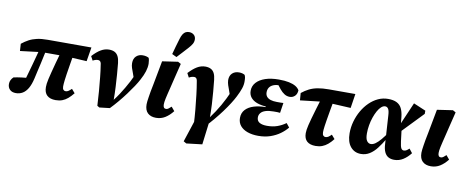

<svg xmlns="http://www.w3.org/2000/svg" viewBox="-78 -1159 4194 1720"><g transform="rotate(10 2019.0 -299.5)"><path d="M89 15Q53 15 33.5 -4.5Q14 -24 14 -55Q14 -75 22 -91Q30 -107 44 -120Q78 -127 116.5 -132Q155 -137 193 -140L190 -96L144 -94Q156 -137 168.5 -180Q181 -223 192.5 -265.5Q204 -308 215.5 -350.5Q227 -393 238 -436H296Q287 -397 279 -359Q271 -321 263 -284.5Q255 -248 246.5 -213Q238 -178 231 -144Q218 -87 197.5 -52Q177 -17 149.5 -1Q122 15 89 15ZM60 -363 56 -428Q87 -453 119 -470Q151 -487 191 -496Q231 -505 288 -505H685L664 -377L480 -387H257ZM450 15Q399 15 372 -10Q345 -35 345 -85Q345 -99 347 -116.5Q349 -134 355 -160Q361 -186 370.5 -223.5Q380 -261 394.5 -314.5Q409 -368 430 -441L542 -439Q530 -366 521.5 -315.5Q513 -265 508 -231.5Q503 -198 500.5 -177Q498 -156 497 -142Q496 -128 496 -118Q496 -98 504 -88.5Q512 -79 524 -79Q538 -79 549.5 -86.5Q561 -94 578 -110L608 -75Q584 -45 560.5 -25Q537 -5 510.5 5Q484 15 450 15Z M828 0Q825 -67 819.5 -132Q814 -197 808 -256.5Q802 -316 794 -365Q793 -380 788.5 -389Q784 -398 777.5 -401.5Q771 -405 762 -405Q752 -405 740 -401.5Q728 -398 716 -391L696 -429Q735 -472 771 -493Q807 -514 845 -514Q875 -514 895.5 -503.5Q916 -493 928 -470Q940 -447 944 -409Q949 -360 953 -306Q957 -252 960 -195Q963 -138 963 -79L962 -77Q987 -109 1007.5 -140.5Q1028 -172 1046.5 -203.5Q1065 -235 1082 -267.5Q1099 -300 1114 -334Q1121 -348 1126 -362Q1131 -376 1135 -388L1115 -274L1091 -343Q1083 -364 1075.5 -386Q1068 -408 1068 -431Q1068 -472 1091.5 -494Q1115 -516 1150 -516Q1170 -516 1184 -512Q1198 -508 1206 -503Q1210 -494 1212 -480.5Q1214 -467 1215 -450Q1215 -417 1203.5 -380Q1192 -343 1168 -299Q1153 -270 1128.5 -233Q1104 -196 1073.5 -155Q1043 -114 1009.5 -74Q976 -34 942 1L848 12Z M1363 15Q1315 15 1287.5 -11Q1260 -37 1260 -90Q1260 -102 1262 -118.5Q1264 -135 1267.5 -157.5Q1271 -180 1276 -209Q1281 -238 1289 -275L1330 -493L1472 -514L1499 -499L1467 -369Q1455 -318 1445.5 -280Q1436 -242 1429.5 -215Q1423 -188 1419 -169.5Q1415 -151 1413.5 -138Q1412 -125 1412 -115Q1412 -97 1418.5 -88Q1425 -79 1438 -79Q1450 -79 1461 -87.5Q1472 -96 1485 -108L1515 -72Q1483 -31 1446 -8Q1409 15 1363 15ZM1408 -573Q1418 -610 1428 -646Q1438 -682 1449 -717Q1457 -745 1468 -762Q1479 -779 1492.5 -786Q1506 -793 1523 -793Q1550 -793 1567.5 -777.5Q1585 -762 1585 -736Q1585 -714 1574.5 -695.5Q1564 -677 1544 -655Q1520 -628 1497 -603.5Q1474 -579 1450 -553Z M1671 194 1645 179 1719 -46 1842 -48 1814 177ZM1708 18Q1705 -52 1698.5 -120.5Q1692 -189 1684.5 -251.5Q1677 -314 1668 -366Q1666 -382 1662 -390Q1658 -398 1652 -401.5Q1646 -405 1637 -405Q1627 -405 1615 -401.5Q1603 -398 1591 -391L1571 -429Q1611 -472 1646.5 -493Q1682 -514 1721 -514Q1750 -514 1770.5 -503.5Q1791 -493 1802.5 -470.5Q1814 -448 1818 -410Q1823 -361 1828 -306Q1833 -251 1836 -192Q1839 -133 1839 -73H1838Q1861 -104 1882 -136Q1903 -168 1921.5 -200.5Q1940 -233 1956.5 -266.5Q1973 -300 1988 -334Q1995 -349 2000.5 -362.5Q2006 -376 2010 -388L1989 -274L1966 -341Q1958 -362 1950.5 -384.5Q1943 -407 1942 -430Q1942 -471 1965.5 -493Q1989 -515 2027 -515Q2043 -515 2056.5 -511.5Q2070 -508 2079 -502Q2084 -493 2086.5 -480Q2089 -467 2089 -446Q2090 -414 2078.5 -379.5Q2067 -345 2044 -300Q2029 -270 2004.5 -231.5Q1980 -193 1949 -151Q1918 -109 1884 -68.5Q1850 -28 1816 8Z M2293 15Q2238 15 2195.5 0Q2153 -15 2129 -44Q2105 -73 2105 -115Q2105 -161 2133 -191Q2161 -221 2208.5 -235.5Q2256 -250 2314 -250L2315 -256Q2268 -259 2232.5 -272.5Q2197 -286 2177 -311Q2157 -336 2157 -371Q2157 -415 2186 -447Q2215 -479 2266.5 -496.5Q2318 -514 2389 -514Q2444 -514 2481.5 -506Q2519 -498 2542.5 -484Q2566 -470 2578 -449Q2576 -414 2556.5 -396Q2537 -378 2511 -378Q2484 -378 2462 -392Q2440 -406 2420 -430L2377 -485H2486L2487 -457Q2468 -461 2449 -462.5Q2430 -464 2404 -464Q2372 -464 2348.5 -454.5Q2325 -445 2312.5 -427Q2300 -409 2300 -383Q2300 -359 2312.5 -343.5Q2325 -328 2348.5 -320.5Q2372 -313 2405 -313Q2424 -313 2437.5 -313Q2451 -313 2465 -314L2451 -222Q2442 -224 2425.5 -224Q2409 -224 2392 -224Q2349 -224 2320 -215Q2291 -206 2276.5 -188.5Q2262 -171 2262 -148Q2262 -116 2286.5 -101.5Q2311 -87 2355 -87Q2407 -87 2448 -101.5Q2489 -116 2525 -142L2554 -106Q2527 -73 2489.5 -46Q2452 -19 2403 -2Q2354 15 2293 15Z M2607 -363 2602 -429Q2634 -455 2668 -472Q2702 -489 2744.5 -497Q2787 -505 2845 -505H3086L3066 -375L2855 -386H2806ZM2815 15Q2763 15 2736 -9.5Q2709 -34 2709 -83Q2709 -97 2711.5 -114.5Q2714 -132 2720 -157.5Q2726 -183 2736.5 -220.5Q2747 -258 2763 -312Q2779 -366 2802 -441L2910 -439Q2897 -367 2888 -316Q2879 -265 2873.5 -231Q2868 -197 2865 -175.5Q2862 -154 2861 -141Q2860 -128 2860 -118Q2860 -98 2868 -88.5Q2876 -79 2888 -79Q2902 -79 2914 -86.5Q2926 -94 2942 -110L2972 -75Q2949 -45 2925 -25Q2901 -5 2874.5 5Q2848 15 2815 15Z M3227 15Q3168 15 3132 -28.5Q3096 -72 3096 -151Q3096 -206 3111 -259Q3126 -312 3152.5 -358Q3179 -404 3215 -439Q3251 -474 3293.5 -493.5Q3336 -513 3383 -513Q3431 -513 3461.5 -498Q3492 -483 3507.5 -452Q3523 -421 3528 -374L3535 -306L3545 -294L3562 -158Q3568 -112 3576.5 -97Q3585 -82 3601 -82Q3613 -82 3624 -88.5Q3635 -95 3649 -108L3678 -71Q3648 -32 3611 -8.5Q3574 15 3530 15Q3499 15 3476.5 2.5Q3454 -10 3441 -38.5Q3428 -67 3426 -113L3410 -367Q3408 -409 3397.5 -426Q3387 -443 3369 -443Q3351 -443 3333.5 -427.5Q3316 -412 3301 -385Q3286 -358 3274 -323.5Q3262 -289 3255.5 -251Q3249 -213 3249 -176Q3249 -128 3263.5 -108Q3278 -88 3299 -88Q3319 -88 3341 -103.5Q3363 -119 3388 -148.5Q3413 -178 3441 -219L3454 -156H3430Q3401 -107 3371 -68Q3341 -29 3305.5 -7Q3270 15 3227 15ZM3530 -231 3510 -264 3618 -514 3729 -467V-438Z M3863 15Q3815 15 3787.5 -11Q3760 -37 3760 -90Q3760 -102 3762 -118.5Q3764 -135 3767.5 -157.5Q3771 -180 3776 -209Q3781 -238 3789 -275L3830 -493L3972 -514L3999 -499L3967 -369Q3955 -318 3945.5 -280Q3936 -242 3929.5 -215Q3923 -188 3919 -169.5Q3915 -151 3913.5 -138Q3912 -125 3912 -115Q3912 -97 3918.5 -88Q3925 -79 3938 -79Q3950 -79 3961 -87.5Q3972 -96 3985 -108L4015 -72Q3983 -31 3946 -8Q3909 15 3863 15Z"/></g></svg>

Font: Source Serif 4
Style: Bold Italic
Weight: 700
Italic angle: -12°
Designer: Frank Grießhammer
Foundry: Adobe Systems Incorporated
Version: Version 4.004;hotconv 1.0.116;makeotfexe 2.5.65601